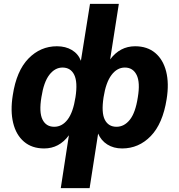

<svg xmlns="http://www.w3.org/2000/svg" viewBox="-20 -756 926 992"><path d="M294 216 336 -57Q286 11 208 11Q145 11 104 -24Q63 -59 48 -121Q33 -183 46 -264Q65 -390 127 -453.5Q189 -517 274 -517Q319 -517 351.5 -497.5Q384 -478 398 -442L445 -736H594L549 -449Q600 -517 678 -517Q741 -517 782 -482.5Q823 -448 838.5 -386.5Q854 -325 841 -244Q821 -117 759 -53Q697 11 611 11Q567 11 534.5 -9.5Q502 -30 487 -66L443 216ZM260 -101Q301 -101 329.5 -138.5Q358 -176 370 -254Q382 -332 363.5 -369.5Q345 -407 303 -407Q264 -407 235 -369.5Q206 -332 194 -254Q181 -176 199.5 -138.5Q218 -101 260 -101ZM582 -101Q622 -101 651 -137.5Q680 -174 692 -253Q705 -330 686 -368.5Q667 -407 625 -407Q585 -407 556 -368.5Q527 -330 515 -253Q503 -174 521.5 -137.5Q540 -101 582 -101Z"/></svg>

Font: Mulish ExtraBold
Style: Italic
Weight: 800
Italic angle: -9°
Designer: Vernon Adams
Foundry: Vernon Adams
Version: Version 3.603; ttfautohint (v1.8.3)